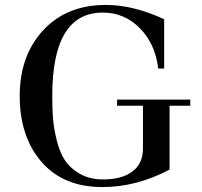

<svg xmlns="http://www.w3.org/2000/svg" viewBox="-20 -747 818 779"><path d="M455 -318V-343H752V-318H668V-59Q534 12 396 12Q237 12 148.5 -90Q60 -192 60 -358Q60 -521 155 -624Q250 -727 410 -727Q521 -727 646 -669V-469H622Q610 -569 547.5 -632.5Q485 -696 397 -696Q192 -696 192 -358Q192 -307 195 -267.5Q198 -228 210 -178.5Q222 -129 243.5 -96.5Q265 -64 304.5 -41.5Q344 -19 399 -19Q474 -19 517 -51Q560 -83 560 -144V-318Z"/></svg>

Font: Justus
Style: Oldstyle
Weight: 500
Version: Version 001.000